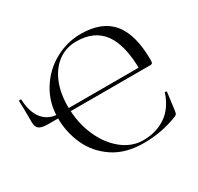

<svg xmlns="http://www.w3.org/2000/svg" viewBox="-140 -805 1019 986"><g transform="rotate(-30 370.0 -312.0)"><path d="M129 -319Q129 -410 173.5 -482.5Q218 -555 291 -595.5Q364 -636 446 -636Q571 -636 631 -563.5Q691 -491 691 -339Q691 -327 688 -322.5Q685 -318 676 -318H618Q618 -469 566 -541.5Q514 -614 407 -614Q346 -614 300 -580.5Q254 -547 228.5 -486.5Q203 -426 203 -346Q203 -252 237 -173Q271 -94 328.5 -48Q386 -2 453 -2Q530 -2 587 -40.5Q644 -79 670 -158Q670 -161 674 -161Q677 -161 679.5 -160Q682 -159 682 -157L668 -50Q666 -38 663.5 -34.5Q661 -31 653 -27Q557 12 449 12Q341 12 269 -36.5Q197 -85 163 -160.5Q129 -236 129 -319ZM2 -406Q2 -451 0 -495Q0 -498 7 -498.5Q14 -499 14 -496Q17 -419 51.5 -378Q86 -337 145 -337H667V-318H70Q32 -318 17 -329.5Q2 -341 2 -372Z"/></g></svg>

Font: Cormorant
Style: Regular
Weight: 400
Designer: Christian Thalmann (Catharsis Fonts)
Foundry: Catharsis Fonts
Version: Version 4.000